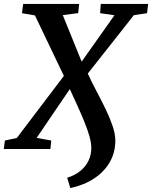

<svg xmlns="http://www.w3.org/2000/svg" viewBox="-52 -763 779 983"><path d="M308 200 292 147Q332 134.5 359.5 112Q387 89.5 401.2 59.5Q415.5 29.5 415.5 -5.5Q415.5 -32.5 405.5 -67Q395.5 -101.5 379.2 -141.2Q363 -181 343.8 -223Q324.5 -265 305.5 -307L135.5 -57L210.5 -43.5L206 0H-32.5L-27 -43.5L34 -56.5L275 -374.5L127 -684L60.5 -695.5L66.5 -743H353L348.5 -696L269.5 -685.5L366 -447.5L534 -685L460.5 -695.5L464 -743H706.5L701 -695.5L633.5 -685.5L397.5 -386.5Q418.5 -340.5 443.2 -294Q468 -247.5 489.5 -202.8Q511 -158 524.8 -117.2Q538.5 -76.5 538.5 -41.5Q538 18.5 509.8 67.5Q481.5 116.5 430.2 150.5Q379 184.5 308 200Z"/></svg>

Font: Merriweather 20pt SemiBold
Style: Italic
Weight: 600
Italic angle: -7.8°
Version: Version 2.101